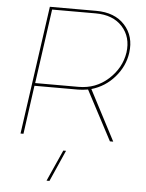

<svg xmlns="http://www.w3.org/2000/svg" viewBox="-59 -707 747 984"><g transform="rotate(5 314.5 -215.5)"><path d="M396 -660.2Q491.2 -660.2 543 -603.3Q594.7 -546.4 583 -460.9Q573.7 -391.6 525.1 -335.4Q476.6 -279.3 405.8 -258.8L541 0H523.9L389.2 -254.9Q360.8 -250 337.9 -250H113.8L79.1 0H64L157.2 -660.2ZM116.2 -264.2H339.8Q427.7 -264.2 491.9 -322Q556.2 -379.9 568.8 -460.9Q579.6 -541 531.5 -594Q483.4 -647 394 -647H169.9ZM217.8 229 290 67.9H304.2L232.9 229Z"/></g></svg>

Font: Human Sans Thin
Style: Italic
Weight: 100
Italic angle: -8°
Designer: Tim Radville
Foundry: Continuum
Version: Version 1.000;FEAKit 1.0